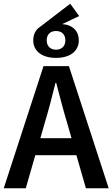

<svg xmlns="http://www.w3.org/2000/svg" viewBox="-22 -1008 602 1028"><path d="M116 0 167 -177H387L438 0H560L347 -654H211L-2 0ZM156 -792C156 -735 202 -698 278 -698C354 -698 400 -735 400 -792C400 -840 369 -875 311 -879L402 -922L354 -988L192 -864C168 -848 156 -823 156 -792ZM217 -348C238 -417 257 -491 275 -564H279C298 -492 317 -417 338 -348L361 -268H194ZM278 -842C308 -842 328 -824 328 -792C328 -761 308 -742 278 -742C248 -742 228 -761 228 -792C228 -824 248 -842 278 -842Z"/></svg>

Font: DAIFUKU Sans Semibold
Style: Regular
Weight: 600
Designer: Original font ‘Source Sans 3’ : Paul D. Hunt
Foundry: Daifuku
Version: Version 1.000